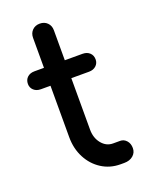

<svg xmlns="http://www.w3.org/2000/svg" viewBox="-137 -793 675 866"><g transform="rotate(-20 200.5 -360.5)"><path d="M289 0Q239 0 199 -25.5Q159 -51 136 -95Q113 -139 113 -194V-671Q113 -693 127 -707Q141 -721 163 -721Q185 -721 199 -707Q213 -693 213 -671V-194Q213 -154 235 -127Q257 -100 289 -100H323Q341 -100 353.5 -86Q366 -72 366 -50Q366 -28 349.5 -14Q333 0 307 0ZM67 -441Q46 -441 33 -453Q20 -465 20 -483Q20 -503 33 -515Q46 -527 67 -527H298Q319 -527 332 -515Q345 -503 345 -483Q345 -465 332 -453Q319 -441 298 -441Z"/></g></svg>

Font: Comfortaa
Style: Bold
Weight: 700
Designer: Johan Aakerlund
Foundry: Johan Aakerlund
Version: Version 3.104; ttfautohint (v1.8.1.43-b0c9)